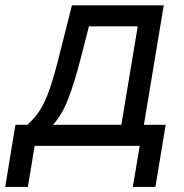

<svg xmlns="http://www.w3.org/2000/svg" viewBox="-73 -556 700 732"><path d="M-53.2 156.7 -14.2 -80.1H30.8Q50.3 -97.2 65.9 -117.2Q81.5 -137.2 95 -164.6Q108.4 -191.9 121.3 -231.2Q134.3 -270.5 148.4 -326.2L201.2 -535.6H551.3L475.6 -80.1H558.6L519.5 156.7H433.6L459.5 0H59.1L33.2 156.7ZM128.9 -80.1H389.6L452.1 -455.6H266.1L232.9 -326.2Q210.9 -241.7 187.3 -179.7Q163.6 -117.7 128.9 -80.1Z"/></svg>

Font: Inter 20pt
Style: Italic
Weight: 400
Italic angle: -9.3988°
Version: Version 4.001;git-66647c0bb